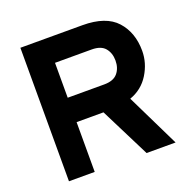

<svg xmlns="http://www.w3.org/2000/svg" viewBox="-124 -823 943 946"><g transform="rotate(-20 347.0 -350.0)"><path d="M405 -700Q528 -700 583.5 -638.5Q639 -577 639 -481Q639 -417 603.5 -359.5Q568 -302 503 -279L639 0H487L356 -261H215V0H80V-700ZM215 -389H407Q455 -389 477 -415Q499 -441 499 -481Q499 -520 477.5 -546Q456 -572 407 -572H215Z"/></g></svg>

Font: ReCut ExtraBold
Style: Regular
Weight: 800
Designer: Giant Group (for alternate capitals set)
Version: Version 2.002;FEAKit 1.0